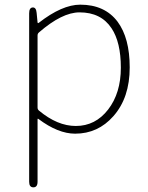

<svg xmlns="http://www.w3.org/2000/svg" viewBox="-20 -560 635 823"><path d="M123 243Q105 243 105 219V-503Q105 -527 120 -528Q135 -529 137 -505L141 -464Q142 -459 146 -462Q246 -540 324 -540Q429 -540 484 -467Q536 -397 536 -271Q536 -141 466 -62Q400 13 302 13Q229 13 145 -50Q141 -53 141 -48V219Q141 243 123 243ZM305 -20Q389 -20 443.5 -90.5Q498 -161 498 -270Q498 -379 458 -439Q413 -507 321 -507Q246 -507 147 -421Q141 -416 141 -408V-99Q141 -91 147 -86Q226 -20 305 -20Z"/></svg>

Font: Resource Han Rounded KR ExtraLight
Style: Regular
Weight: 250
Designer: Cyano Hao (round all glyphs); Ryoko NISHIZUKA 西塚涼子 (kana, bopomofo & ideographs); Paul D. Hunt (Latin, Greek & Cyrillic)
Foundry: Cyano Hao
Version: 0.990